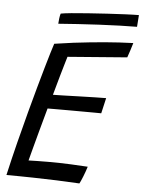

<svg xmlns="http://www.w3.org/2000/svg" viewBox="-55 -835 662 884"><g transform="rotate(5 275.5 -393.0)"><path d="M345.5 5Q291 2 239.2 0Q187.5 -2 131 -3Q102 -3.5 69.5 -4Q37 -4.5 7.5 -4.5Q25 -81.5 44 -157Q63 -232.5 81.5 -301.5Q116 -430 140 -513Q164 -596 174 -625.5Q265.5 -639.5 342.8 -647Q420 -654.5 471.2 -657.5Q522.5 -660.5 536.5 -660.5Q531 -642 526 -626.5Q521 -611 514.5 -592.5L240 -571Q236 -558 228.8 -533.2Q221.5 -508.5 213.5 -480.5Q205.5 -452.5 198.8 -428Q192 -403.5 188.5 -391Q202.5 -391 235.8 -392Q269 -393 308.5 -394.2Q348 -395.5 382.5 -396.2Q417 -397 434 -397L417.5 -325.5Q410 -325.5 386.2 -325.8Q362.5 -326 330.5 -326Q298.5 -326 265.5 -326.2Q232.5 -326.5 206.5 -326.2Q180.5 -326 169.5 -326Q167 -317 158.5 -286.2Q150 -255.5 139.2 -215.8Q128.5 -176 118.5 -138.8Q108.5 -101.5 103 -80Q115 -80.5 143 -81Q171 -81.5 194.5 -81.5Q246.5 -81.5 299 -79.2Q351.5 -77 377 -75Q371 -55 360.8 -29.2Q350.5 -3.5 345.5 5ZM547 -736.5Q513.5 -736.5 467.8 -735Q422 -733.5 371.2 -731Q320.5 -728.5 271.8 -725.2Q223 -722 184.5 -719Q185 -730.5 186.8 -743.8Q188.5 -757 191.5 -766.5Q207 -769.5 240.5 -772.8Q274 -776 317 -779Q360 -782 404.8 -784.8Q449.5 -787.5 488.2 -789.2Q527 -791 551 -791Z"/></g></svg>

Font: Grandstander Light
Style: Italic
Weight: 300
Italic angle: -15°
Designer: Tyler Finck
Foundry: Etcetera Type Co
Version: Version 1.200; ttfautohint (v1.8.3)